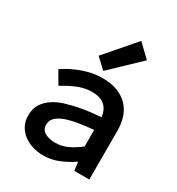

<svg xmlns="http://www.w3.org/2000/svg" viewBox="-188 -899 946 1028"><g transform="rotate(30 285.5 -385.0)"><path d="M403 -243Q379 -241 355 -238Q331 -235 307 -231Q284 -227 258.5 -220.5Q233 -214 212 -203Q191 -192 178.5 -177Q166 -162 166 -140Q166 -108 192 -93.5Q218 -79 256 -79Q297 -79 334 -97Q371 -115 403 -141ZM414 -53Q376 -27 330 -7.5Q284 12 235 12Q199 12 167 2Q135 -8 111 -26.5Q87 -45 72.5 -72Q58 -99 58 -135Q58 -178 77.5 -207Q97 -236 127.5 -255.5Q158 -275 195 -286Q232 -297 267 -304Q301 -311 334.5 -315Q368 -319 403 -322Q398 -366 371 -390Q344 -414 292 -414Q250 -414 209.5 -398Q169 -382 133 -360L119 -352L74 -429L85 -436Q131 -466 189 -486Q247 -506 305 -506Q359 -506 398 -490.5Q437 -475 463 -447.5Q489 -420 501 -382.5Q513 -345 513 -300V0H420ZM383 -782 461 -707 287 -541 225 -599Z"/></g></svg>

Font: Codetta
Style: Bold
Weight: 700
Designer: Ulrich Proeller
Foundry: PROSA GmbH
Version: Version 2.00;September 29, 2018;FontCreator 11.5.0.2427 64-b